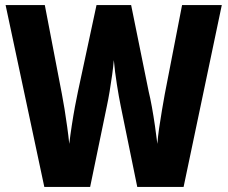

<svg xmlns="http://www.w3.org/2000/svg" viewBox="-20 -734 894 754"><path d="M851 -714 701 0H519L454 -318Q447 -352 439 -402.5Q431 -453 427 -498Q425 -473 420.5 -440.5Q416 -408 410.5 -375Q405 -342 400 -319L334 0H154L2 -714H156L223 -365Q228 -340 233.5 -305.5Q239 -271 244 -235Q249 -199 252 -169Q256 -203 262 -242Q268 -281 274.5 -316Q281 -351 286 -374L359 -714H495L564 -374Q570 -350 576.5 -314Q583 -278 588.5 -240Q594 -202 598 -169Q600 -197 605 -231.5Q610 -266 616 -301Q622 -336 627 -364L695 -714Z"/></svg>

Font: Noto Sans Arabic Cond ExtBd
Style: Regular
Weight: 800
Width: 3
Designer: Monotype Design Team, Nadine Chahine, Nizar Qandah and Khaled Hosny
Foundry: Monotype Imaging Inc.
Version: Version 2.012; ttfautohint (v1.8.4.7-5d5b)